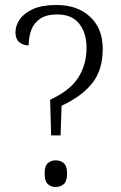

<svg xmlns="http://www.w3.org/2000/svg" viewBox="-20 -744 486 770"><path d="M185 -201 181 -344Q261 -381 294 -433Q327 -485 327 -553Q327 -611 298 -648.5Q269 -686 210 -686Q166 -686 141 -669Q116 -652 105.5 -624Q95 -596 95 -562Q72 -562 57 -575Q42 -588 42 -614Q42 -641 59 -666Q76 -691 112 -707.5Q148 -724 207 -724Q290 -724 341 -677Q392 -630 392 -548Q392 -464 350.5 -411Q309 -358 227 -320L223 -201ZM203 6Q185 6 172 -5.5Q159 -17 159 -48Q159 -79 172 -90Q185 -101 203 -101Q222 -101 235.5 -90Q249 -79 249 -48Q249 -17 235.5 -5.5Q222 6 203 6Z"/></svg>

Font: Noto Serif Tamil SemiCondensed Light
Style: Regular
Weight: 300
Width: 4
Designer: Indian Type Foundry, Tom Grace, and the Monotype Design Team
Foundry: Monotype Imaging Inc.
Version: Version 2.004; ttfautohint (v1.8.4.7-5d5b)